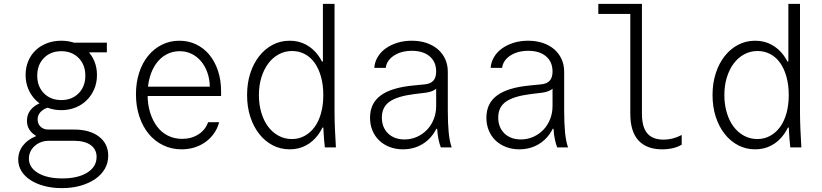

<svg xmlns="http://www.w3.org/2000/svg" viewBox="-20 -760 4240 990"><path d="M441 -464V-490H531V-540H325ZM264 -242Q199 -242 159 -213Q119 -184 119 -137Q119 -112 131 -92.5Q143 -73 164 -61V-57Q123 -41 98.5 -9.5Q74 22 74 63Q74 95 90.5 122Q107 149 137 168.5Q167 188 208.5 199Q250 210 299 210Q352 210 395.5 197.5Q439 185 471 163Q503 141 520.5 110.5Q538 80 538 43Q538 -19 490.5 -55.5Q443 -92 362 -92H229Q205 -92 189.5 -106.5Q174 -121 174 -144Q174 -174 201.5 -193Q229 -212 274 -212L270 -225L267 -233ZM232 -34H362Q417 -34 447.5 -12Q478 10 478 49Q478 100 430 130Q382 160 301 160Q223 160 176 132Q129 104 129 57Q129 38 137 21.5Q145 5 159 -7.5Q173 -20 191.5 -27Q210 -34 232 -34ZM112 -373Q112 -334 126 -301Q140 -268 164.5 -243.5Q189 -219 223 -205.5Q257 -192 296 -192Q335 -192 369 -205.5Q403 -219 427.5 -243.5Q452 -268 466 -301Q480 -334 480 -373Q480 -412 466.5 -444.5Q453 -477 428.5 -500.5Q404 -524 370 -537Q336 -550 296 -550Q256 -550 222 -537Q188 -524 163.5 -500.5Q139 -477 125.5 -444.5Q112 -412 112 -373ZM296 -244Q241 -244 206.5 -279Q172 -314 172 -370Q172 -426 206.5 -461Q241 -496 296 -496Q351 -496 385.5 -461Q420 -426 420 -370Q420 -314 385.5 -279Q351 -244 296 -244Z M722 -265H1120V-289Q1120 -347 1104 -395Q1088 -443 1059.5 -477.5Q1031 -512 991.5 -531Q952 -550 905 -550Q856 -550 815 -529.5Q774 -509 744 -472.5Q714 -436 697.5 -385Q681 -334 681 -274Q681 -212 698.5 -159.5Q716 -107 747 -69.5Q778 -32 821.5 -11Q865 10 916 10Q952 10 983.5 0Q1015 -10 1040.5 -28.5Q1066 -47 1084 -73Q1102 -99 1110 -130H1053Q1039 -90 1003 -67Q967 -44 919 -44Q879 -44 846 -60.5Q813 -77 790 -107.5Q767 -138 754 -180Q741 -222 741 -273Q741 -323 753 -364Q765 -405 787 -434.5Q809 -464 839.5 -480Q870 -496 906 -496Q939 -496 966.5 -483Q994 -470 1015 -446Q1036 -422 1048.5 -388Q1061 -354 1062 -313H722Z M1474 10Q1520 10 1557.5 -10Q1595 -30 1621.5 -66.5Q1648 -103 1662.5 -154.5Q1677 -206 1677 -270Q1677 -334 1662.5 -385.5Q1648 -437 1621.5 -473.5Q1595 -510 1557.5 -530Q1520 -550 1474 -550Q1426 -550 1386 -529Q1346 -508 1316.5 -470.5Q1287 -433 1270.5 -382Q1254 -331 1254 -270Q1254 -209 1270.5 -158Q1287 -107 1316.5 -69.5Q1346 -32 1386 -11Q1426 10 1474 10ZM1485 -43Q1448 -43 1416.5 -60Q1385 -77 1362.5 -107Q1340 -137 1327.5 -179Q1315 -221 1315 -270Q1315 -320 1328 -361.5Q1341 -403 1363.5 -433Q1386 -463 1417.5 -480Q1449 -497 1486 -497Q1522 -497 1552 -481Q1582 -465 1603 -435Q1624 -405 1635.5 -363Q1647 -321 1647 -270Q1647 -219 1635.5 -177Q1624 -135 1602.5 -105.5Q1581 -76 1551 -59.5Q1521 -43 1485 -43ZM1655 0H1712Q1709 -48 1707 -95Q1705 -142 1705 -180V-740H1645V-443H1637L1662 -250L1646 -170Q1646 -128 1648 -86Q1650 -44 1655 0ZM1633 -102H1643H1647H1657L1645 -114Z M2229 -391Q2229 -360 2214.5 -344Q2200 -328 2170 -325L2109 -319Q1997 -308 1942.5 -267.5Q1888 -227 1888 -153Q1888 -117 1900.5 -87Q1913 -57 1935.5 -35.5Q1958 -14 1989.5 -2Q2021 10 2058 10Q2102 10 2138.5 -6.5Q2175 -23 2201 -52.5Q2227 -82 2241.5 -123Q2256 -164 2256 -214L2204 -96H2234Q2236 -65 2241 -41.5Q2246 -18 2253 0H2309Q2298 -31 2293.5 -77.5Q2289 -124 2289 -193V-390Q2289 -426 2275.5 -455.5Q2262 -485 2237.5 -506Q2213 -527 2179 -538.5Q2145 -550 2103 -550Q2063 -550 2029 -539.5Q1995 -529 1969 -510.5Q1943 -492 1927.5 -466Q1912 -440 1910 -410H1969Q1974 -449 2011.5 -473.5Q2049 -498 2104 -498Q2162 -498 2195.5 -469.5Q2229 -441 2229 -391ZM2229 -327V-214Q2229 -177 2216.5 -145.5Q2204 -114 2182 -91Q2160 -68 2130 -54.5Q2100 -41 2066 -41Q2013 -41 1981 -72Q1949 -103 1949 -154Q1949 -208 1989 -236Q2029 -264 2117 -275L2175 -282Q2214 -287 2233 -306Q2252 -325 2252 -365Z M2829 -391Q2829 -360 2814.5 -344Q2800 -328 2770 -325L2709 -319Q2597 -308 2542.5 -267.5Q2488 -227 2488 -153Q2488 -117 2500.5 -87Q2513 -57 2535.5 -35.5Q2558 -14 2589.5 -2Q2621 10 2658 10Q2702 10 2738.5 -6.5Q2775 -23 2801 -52.5Q2827 -82 2841.5 -123Q2856 -164 2856 -214L2804 -96H2834Q2836 -65 2841 -41.5Q2846 -18 2853 0H2909Q2898 -31 2893.5 -77.5Q2889 -124 2889 -193V-390Q2889 -426 2875.5 -455.5Q2862 -485 2837.5 -506Q2813 -527 2779 -538.5Q2745 -550 2703 -550Q2663 -550 2629 -539.5Q2595 -529 2569 -510.5Q2543 -492 2527.5 -466Q2512 -440 2510 -410H2569Q2574 -449 2611.5 -473.5Q2649 -498 2704 -498Q2762 -498 2795.5 -469.5Q2829 -441 2829 -391ZM2829 -327V-214Q2829 -177 2816.5 -145.5Q2804 -114 2782 -91Q2760 -68 2730 -54.5Q2700 -41 2666 -41Q2613 -41 2581 -72Q2549 -103 2549 -154Q2549 -208 2589 -236Q2629 -264 2717 -275L2775 -282Q2814 -287 2833 -306Q2852 -325 2852 -365Z M3290 -173V-740H3065V-688H3230V-173Q3230 -82 3272 -36Q3314 10 3395 10Q3424 10 3449.5 4Q3475 -2 3495 -14V-64Q3472 -52 3449 -46Q3426 -40 3402 -40Q3345 -40 3317.5 -72.5Q3290 -105 3290 -173Z M3874 10Q3920 10 3957.5 -10Q3995 -30 4021.5 -66.5Q4048 -103 4062.5 -154.5Q4077 -206 4077 -270Q4077 -334 4062.5 -385.5Q4048 -437 4021.5 -473.5Q3995 -510 3957.5 -530Q3920 -550 3874 -550Q3826 -550 3786 -529Q3746 -508 3716.5 -470.5Q3687 -433 3670.5 -382Q3654 -331 3654 -270Q3654 -209 3670.5 -158Q3687 -107 3716.5 -69.5Q3746 -32 3786 -11Q3826 10 3874 10ZM3885 -43Q3848 -43 3816.5 -60Q3785 -77 3762.5 -107Q3740 -137 3727.5 -179Q3715 -221 3715 -270Q3715 -320 3728 -361.5Q3741 -403 3763.5 -433Q3786 -463 3817.5 -480Q3849 -497 3886 -497Q3922 -497 3952 -481Q3982 -465 4003 -435Q4024 -405 4035.5 -363Q4047 -321 4047 -270Q4047 -219 4035.5 -177Q4024 -135 4002.5 -105.5Q3981 -76 3951 -59.5Q3921 -43 3885 -43ZM4055 0H4112Q4109 -48 4107 -95Q4105 -142 4105 -180V-740H4045V-443H4037L4062 -250L4046 -170Q4046 -128 4048 -86Q4050 -44 4055 0ZM4033 -102H4043H4047H4057L4045 -114Z"/></svg>

Font: CommitMonoV142 ExtLt
Style: Regular
Weight: 200
Monospace: yes
Designer: Eigil Nikolajsen
Foundry: Eigil Nikolajsen
Version: Version 1.142